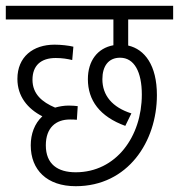

<svg xmlns="http://www.w3.org/2000/svg" viewBox="-20 -642 617 662"><path d="M241 -48C179 -48 138 -76 138 -141C138 -202 173 -230 221 -230C228 -230 238 -230 245 -229L248 -276C241 -277 228 -278 217 -278C200 -278 184 -275 170 -271C125 -290 92 -318 92 -367C92 -416 121 -442 172 -442C195 -442 212 -439 229 -435L233 -481C217 -485 190 -488 168 -488C94 -488 40 -446 40 -370C40 -310 75 -267 126 -241C99 -216 86 -180 86 -141C86 -56 142 0 241 0C421 0 521 -154 521 -314C521 -417 479 -472 422 -485V-575H577V-622H0V-575H371V-486C316 -476 283 -432 283 -369C283 -296 324 -240 412 -208L433 -251C367 -272 333 -313 333 -369C333 -414 354 -443 394 -443C443 -443 469 -394 469 -316C469 -171 380 -48 241 -48Z"/></svg>

Font: Noto Sans Devanagari Condensed Light
Style: Regular
Weight: 300
Width: 3
Designer: Jelle Bosma - Monotype Design Team
Foundry: Monotype Imaging Inc.
Version: Version 2.004